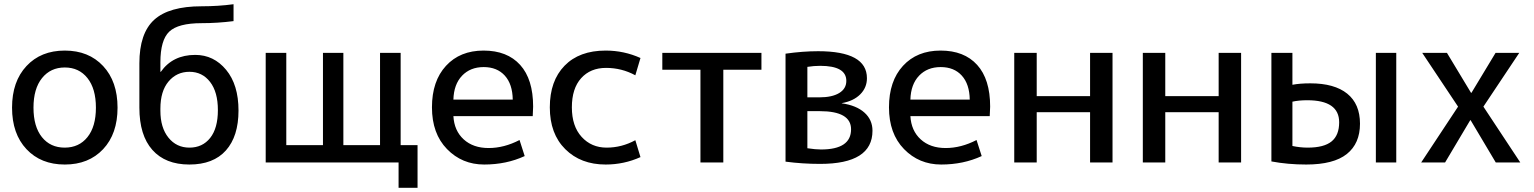

<svg xmlns="http://www.w3.org/2000/svg" viewBox="-20 -770 7272 910"><path d="M105.5 -63Q37.1 -135.7 37.1 -259.8Q37.1 -383.8 105.5 -457Q173.8 -530.3 287.1 -530.3Q400.4 -530.3 468.8 -457Q537.1 -383.8 537.1 -259.8Q537.1 -135.7 468.8 -63Q400.4 9.8 287.1 9.8Q173.8 9.8 105.5 -63ZM179.2 -399.9Q138.7 -349.6 138.7 -259.8Q138.7 -169.9 178.7 -120.1Q218.8 -70.3 286.6 -70.3Q354.5 -70.3 394.5 -120.1Q434.6 -169.9 434.6 -259.8Q434.6 -349.6 394.5 -399.9Q354.5 -450.2 287.1 -450.2Q219.7 -450.2 179.2 -399.9Z M640.6 -259.8V-469.7Q640.6 -612.3 710.9 -676.3Q781.2 -740.2 935.5 -740.2Q1014.6 -740.2 1086.9 -750V-669.9Q1010.7 -660.2 935.5 -660.2Q824.2 -660.2 782.2 -620.1Q740.2 -580.1 740.2 -474.6V-429.7H742.2Q798.8 -509.8 905.3 -509.8Q993.2 -509.8 1051.8 -439Q1110.4 -368.2 1110.4 -246.1Q1110.4 -124 1050.8 -57.1Q991.2 9.8 877.4 9.8Q763.7 9.8 702.1 -59.6Q640.6 -128.9 640.6 -259.8ZM740.2 -245.1Q740.2 -165 778.3 -117.7Q816.4 -70.3 877.9 -70.3Q939.5 -70.3 976.1 -116.2Q1012.7 -162.1 1012.7 -248Q1012.7 -334 975.6 -381.8Q938.5 -429.7 877.9 -429.7Q817.4 -429.7 778.8 -383.8Q740.2 -337.9 740.2 -254.9Z M1239.3 0V-519.5H1336.9V-82H1510.7V-519.5H1607.4V-82H1781.2V-519.5H1878.9V-82H1959V120.1H1869.1V0Z M2506.8 -264.6Q2506.8 -249 2504.9 -219.7H2128.9Q2132.8 -150.4 2177.7 -109.4Q2222.7 -68.4 2295.9 -68.4Q2369.1 -68.4 2442.4 -106.4L2466.8 -30.3Q2379.9 9.8 2274.9 9.8Q2169.9 9.8 2098.6 -63.5Q2027.3 -136.7 2027.3 -261.2Q2027.3 -385.7 2093.8 -458Q2160.2 -530.3 2272 -530.3Q2383.8 -530.3 2445.3 -462.4Q2506.8 -394.5 2506.8 -264.6ZM2128.9 -297.9H2410.2Q2409.2 -371.1 2372.6 -411.6Q2335.9 -452.1 2272.5 -452.1Q2209 -452.1 2169.9 -411.1Q2130.9 -370.1 2128.9 -297.9Z M2850.6 -530.3Q2937.5 -530.3 3015.6 -495.1L2991.2 -413.1Q2926.8 -448.2 2852.5 -448.2Q2778.3 -448.2 2734.4 -399.4Q2690.4 -350.6 2690.4 -261.2Q2690.4 -171.9 2736.8 -121.1Q2783.2 -70.3 2855 -70.3Q2926.8 -70.3 2991.2 -105.5L3015.6 -25.4Q2937.5 9.8 2850.6 9.8Q2732.4 9.8 2659.2 -63Q2585.9 -135.7 2585.9 -261.2Q2585.9 -386.7 2655.8 -458.5Q2725.6 -530.3 2850.6 -530.3Z M3119.1 -439.5V-519.5H3588.9V-439.5H3408.2V0H3299.8V-439.5Z M3703.1 -3.9V-515.6Q3785.2 -527.3 3857.4 -527.3Q4088.9 -527.3 4088.9 -399.4Q4088.9 -354.5 4057.1 -322.8Q4025.4 -291 3969.7 -281.2V-280.3Q4039.1 -270.5 4077.1 -236.3Q4115.2 -202.1 4115.2 -150.4Q4115.2 6.8 3867.2 6.8Q3783.2 6.8 3703.1 -3.9ZM3806.6 -67.4Q3845.7 -61.5 3871.1 -61.5Q4013.7 -61.5 4013.7 -157.2Q4013.7 -243.2 3865.2 -243.2H3806.6ZM3806.6 -308.6H3863.3Q3923.8 -308.6 3957.5 -329.1Q3991.2 -349.6 3991.2 -386.7Q3991.2 -458 3867.2 -458Q3837.9 -458 3806.6 -453.1Z M4672.9 -264.6Q4672.9 -249 4670.9 -219.7H4294.9Q4298.8 -150.4 4343.8 -109.4Q4388.7 -68.4 4461.9 -68.4Q4535.2 -68.4 4608.4 -106.4L4632.8 -30.3Q4545.9 9.8 4440.9 9.8Q4335.9 9.8 4264.6 -63.5Q4193.4 -136.7 4193.4 -261.2Q4193.4 -385.7 4259.8 -458Q4326.2 -530.3 4438 -530.3Q4549.8 -530.3 4611.3 -462.4Q4672.9 -394.5 4672.9 -264.6ZM4294.9 -297.9H4576.2Q4575.2 -371.1 4538.6 -411.6Q4502 -452.1 4438.5 -452.1Q4375 -452.1 4335.9 -411.1Q4296.9 -370.1 4294.9 -297.9Z M4787.1 0V-519.5H4893.6V-314.5H5146.5V-519.5H5252.9V0H5146.5V-238.3H4893.6V0Z M5396.5 0V-519.5H5502.9V-314.5H5755.9V-519.5H5862.3V0H5755.9V-238.3H5502.9V0Z M6005.9 -4.9V-519.5H6105.5V-368.2Q6140.6 -375 6190.4 -375Q6304.7 -375 6365.2 -326.2Q6425.8 -277.3 6425.8 -183.6Q6425.8 -89.8 6363.3 -40Q6300.8 9.8 6170.9 9.8Q6084 9.8 6005.9 -4.9ZM6105.5 -78.1Q6142.6 -70.3 6177.7 -70.3Q6254.9 -70.3 6291 -99.6Q6327.1 -128.9 6327.1 -190.4Q6327.1 -294.9 6175.8 -294.9Q6135.7 -294.9 6105.5 -288.1ZM6501 0V-519.5H6597.7V0Z M6715.8 0 6890.6 -264.6 6720.7 -519.5H6837.9L6952.1 -330.1H6954.1L7068.4 -519.5H7180.7L7010.7 -264.6L7185.5 0H7069.3L6950.2 -200.2H6948.2L6829.1 0Z"/></svg>

Font: GenEi M Gothic v2 Medium
Style: Regular
Weight: 500
Version: Version 2.0